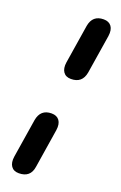

<svg xmlns="http://www.w3.org/2000/svg" viewBox="-171 -761 630 996"><g transform="rotate(20 144.0 -262.5)"><path d="M163 -364Q134 -364 120.5 -383.5Q107 -403 112 -437L146 -651Q157 -713 218 -713Q247 -713 261 -694Q275 -675 270 -640L236 -426Q225 -364 163 -364ZM76 188Q47 188 33.5 168.5Q20 149 25 115L59 -99Q70 -162 131 -162Q160 -162 174 -143Q188 -124 183 -89L149 126Q140 188 76 188Z"/></g></svg>

Font: Nunito
Style: Bold Italic
Weight: 700
Italic angle: -9°
Designer: Vernon Adams
Foundry: Vernon Adams
Version: Version 3.601; ttfautohint (v1.8.2.53-6de2)